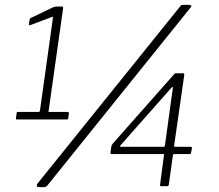

<svg xmlns="http://www.w3.org/2000/svg" viewBox="-20 -770 907 794"><path d="M260 -307Q265 -307 265 -302L262 -280Q261 -276 257 -276H50Q45 -276 46 -281L49 -304Q50 -307 53 -307H140Q143 -307 145 -311L199 -697Q201 -702 195 -700L105 -666Q99 -664 100 -671L102 -687Q103 -691 104 -693Q105 -695 108 -696L200 -740Q206 -742 209 -742.5Q212 -743 216 -743H236Q242 -743 241 -736L181 -311Q179 -307 183 -307H260ZM176 -3Q172 1 169 2.5Q166 4 160 4H141Q134 4 132.5 -1Q131 -6 136 -12L727 -746Q730 -750 733 -750Q736 -750 740 -750H763Q767 -750 770 -747.5Q773 -745 769 -740ZM700 -463Q702 -466 704 -466.5Q706 -467 709 -467H737Q742 -467 742 -460L700 -167Q700 -163 703 -163H767Q774 -163 774 -158L770 -138Q770 -135 768.5 -134Q767 -133 764 -133H700Q695 -133 695 -128L678 -6Q677 -2 676 -1Q675 0 670 0H646Q641 0 642 -7L658 -128Q660 -133 654 -133H442Q436 -133 437 -140L440 -162Q441 -168 442.5 -170.5Q444 -173 448 -178L700 -463ZM657 -163Q661 -163 662 -168L695 -408Q696 -411 694 -410.5Q692 -410 687 -405L480 -171Q473 -163 480 -163Z"/></svg>

Font: Libre Franklin Thin ExtraLight
Style: Italic
Weight: 250
Italic angle: -8°
Version: Version 3.000